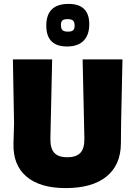

<svg xmlns="http://www.w3.org/2000/svg" viewBox="-20 -951 693 983"><path d="M331 -931Q437 -931 437 -827Q437 -772 408 -742.5Q379 -713 323 -713Q217 -713 217 -820Q217 -931 331 -931ZM326 -853Q307 -853 299.5 -846.5Q292 -840 292 -823Q292 -804 300 -796.5Q308 -789 328 -789Q347 -789 354.5 -796Q362 -803 362 -820Q362 -838 354 -845.5Q346 -853 326 -853ZM607 -647 600 -319 599 -216Q598 -106 525 -47Q452 12 316 12Q185 12 115.5 -47Q46 -106 49 -216L52 -319L46 -647H247L238 -243Q237 -192 257.5 -169Q278 -146 324 -146Q371 -146 392 -169Q413 -192 412 -243L403 -647Z"/></svg>

Font: Alegreya Sans SC Black
Style: Regular
Weight: 900
Designer: Juan Pablo del Peral
Foundry: Huerta Tipografica
Version: Version 2.007